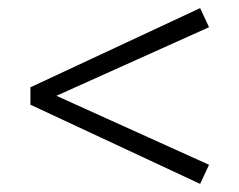

<svg xmlns="http://www.w3.org/2000/svg" viewBox="-20 -467 590 473"><path d="M495 -400 119 -231 495 -61 473 -14 55 -209V-252L473 -447Z"/></svg>

Font: EauTest
Style: Italic
Weight: 400
Italic angle: -12°
Designer: Christian Thalmann (Catharsis Fonts)
Version: Version 0.001;PS 000.001;hotconv 1.0.88;makeotf.lib2.5.64775